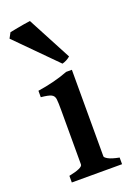

<svg xmlns="http://www.w3.org/2000/svg" viewBox="-142 -729 544 782"><g transform="rotate(-20 130.0 -338.0)"><path d="M28.8 0V-28.8Q88.9 -41 88.9 -56.2V-293Q88.9 -323.7 87.2 -339.1Q85.4 -354.5 73 -360.6Q60.5 -366.7 28.8 -369.6V-397.5Q64.5 -402.8 98.4 -411.4Q132.3 -419.9 161.1 -431.2H186V-56.2Q186 -50.8 200 -43Q213.9 -35.2 246.6 -28.8V0ZM193.8 -486.3Q178.7 -473.1 158.7 -467.8L-9.3 -637.2L3.4 -660.6Q9.3 -662.1 28.3 -665.5Q47.4 -668.9 66.7 -672.4Q85.9 -675.8 93.3 -676.3Z"/></g></svg>

Font: Dai Banna SIL Medium
Style: Regular
Weight: 500
Designer: Victor Gaultney
Foundry: SIL International
Version: Version 4.000